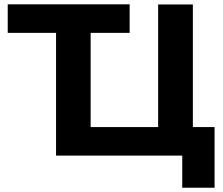

<svg xmlns="http://www.w3.org/2000/svg" viewBox="-20 -720 1033 889"><path d="M239.5 -605.4 276 -567.7H15.8V-700H580.3V-567.7H362.6L399.7 -605.4V-131.7H712.2V-699.4H873V0.6H239.5ZM823.8 149.1V-37.1L858.9 0.6H712.2V-131.7H973.5V149.1Z"/></svg>

Font: Montserrat Thin
Style: Regular
Weight: 100
Designer: Julieta Ulanovsky
Foundry: Julieta Ulanovsky
Version: Version 9.000